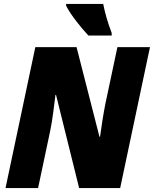

<svg xmlns="http://www.w3.org/2000/svg" viewBox="-20 -953 780 973"><path d="M428 -773H546V-786C525 -840 511 -892 503 -933H315V-924C337 -879 392 -811 428 -773ZM8 0H173L234 -288C246 -342 256 -433 261 -472H264L381 0H589L740 -714H575L514 -427C505 -382 493 -307 487 -260H484L368 -714H159Z"/></svg>

Font: Noto Sans SemiCondensed Black
Style: Italic
Weight: 900
Width: 4
Italic angle: -12°
Designer: Monotype Design Team
Foundry: Monotype Imaging Inc.
Version: Version 2.013